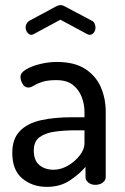

<svg xmlns="http://www.w3.org/2000/svg" viewBox="-20 -722 487 750"><path d="M163 8Q107 8 67.5 -24.5Q28 -57 28 -125Q28 -180 58 -210.5Q88 -241 140.5 -252.5Q193 -264 262 -264H310V-285Q310 -315 299 -343.5Q288 -372 264.5 -390.5Q241 -409 200 -409Q165 -409 144.5 -402Q124 -395 112 -387.5Q100 -380 91 -380Q76 -380 68 -394.5Q60 -409 60 -422Q60 -438 82 -451Q104 -464 137 -472Q170 -480 202 -480Q272 -480 314 -452Q356 -424 374.5 -380Q393 -336 393 -286V-30Q393 -18 381.5 -9Q370 0 352 0Q336 0 325 -9Q314 -18 314 -30V-70Q288 -40 251 -16Q214 8 163 8ZM189 -59Q218 -59 245.5 -75Q273 -91 291.5 -115Q310 -139 310 -161V-213H275Q233 -213 195.5 -208Q158 -203 135 -186.5Q112 -170 112 -134Q112 -95 134 -77Q156 -59 189 -59ZM103 -586Q94 -586 87 -595Q80 -604 80 -615Q80 -623 84 -630Q88 -637 95 -641L199 -697Q208 -702 216 -702Q225 -702 233 -697L337 -642Q346 -638 349.5 -630Q353 -622 353 -614Q353 -603 346.5 -594.5Q340 -586 330 -586Q328 -586 325.5 -587Q323 -588 320 -589L216 -645L112 -589Q110 -588 107.5 -587Q105 -586 103 -586Z"/></svg>

Font: Dosis Medium
Style: Regular
Weight: 500
Designer: EdgarTolentino, PabloImpallari, IginoMarini
Foundry: EdgarTolentino, PabloImpallari, IginoMarini
Version: Version 3.001; ttfautohint (v1.8.2)